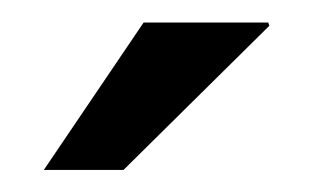

<svg xmlns="http://www.w3.org/2000/svg" viewBox="-20 -782 282 173"><path d="M19.5 -628.9 109.4 -761.7H221.7L222.7 -758.8L91.3 -628.9Z"/></svg>

Font: Roboto Slab
Style: Regular
Weight: 400
Designer: Google
Version: Version 2.000; ttfautohint (v1.8.1.43-b0c9)